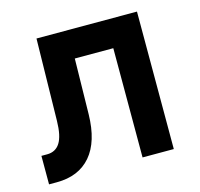

<svg xmlns="http://www.w3.org/2000/svg" viewBox="-86 -643 773 742"><g transform="rotate(-15 300.0 -271.5)"><path d="M22 7V-107H45Q79 -107 96.5 -134.5Q114 -162 115 -222L121 -550H523V0H398V-437H244L240 -215Q238 -106 189.5 -49.5Q141 7 53 7Z"/></g></svg>

Font: JetBrains Mono NL
Style: Bold
Weight: 700
Monospace: yes
Designer: Philipp Nurullin, Konstantin Bulenkov
Foundry: JetBrains
Version: Version 2.305; ttfautohint (v1.8.4.7-5d5b)